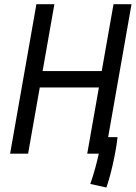

<svg xmlns="http://www.w3.org/2000/svg" viewBox="-20 -713 630 891"><path d="M473.6 157.2C492.2 107.4 518.6 -6.8 525.4 -76.7H481.9L590.3 -693.4H506.8L452.1 -383.3H177.7L232.4 -693.4H148.9L26.9 0H110.4L164.6 -307.1H439L384.8 0H438.5C429.7 40 415.5 95.2 398.9 140.6Z"/></svg>

Font: Cascadia Code PL SemiLight
Style: Italic
Weight: 350
Italic angle: -10°
Monospace: yes
Designer: Aaron Bell
Foundry: Saja Typeworks
Version: Version 2404.023